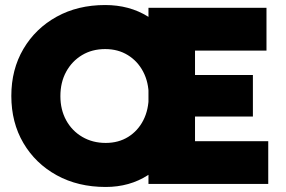

<svg xmlns="http://www.w3.org/2000/svg" viewBox="-20 -731 1136 763"><path d="M400 12Q290 12 205.5 -34.5Q121 -81 73 -162.5Q25 -244 25 -350Q25 -455 73 -536.5Q121 -618 205 -664.5Q289 -711 398 -711Q494 -711 567.5 -665.5Q641 -620 682.5 -539.5Q724 -459 724 -354Q724 -247 682.5 -164.5Q641 -82 568 -35Q495 12 400 12ZM400 -163Q451 -163 489.5 -187Q528 -211 549.5 -253Q571 -295 571 -350Q571 -404 549 -446Q527 -488 488 -512Q449 -536 398 -536Q346 -536 306 -512Q266 -488 243 -446Q220 -404 220 -349Q220 -295 243 -253Q266 -211 307 -187Q348 -163 400 -163ZM570 0V-700H1039V-530H755V-433H985V-268H755V-170H1046V0Z"/></svg>

Font: Figtree Black
Style: Regular
Weight: 900
Designer: Erik Kennedy
Foundry: Erik Kennedy
Version: Version 2.001;gftools[0.9.30]